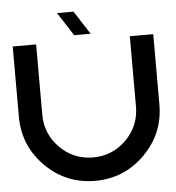

<svg xmlns="http://www.w3.org/2000/svg" viewBox="-57 -903 877 957"><g transform="rotate(-5 381.0 -425.0)"><path d="M29.3 -351.6V-703.1H146.5V-351.6Q146.5 -254.4 215.1 -185.8Q283.7 -117.2 380.9 -117.2Q478 -117.2 546.6 -185.8Q615.2 -254.4 615.2 -351.6V-703.1H732.4V-351.6Q732.4 -206.1 629.4 -103Q526.4 0 380.9 0Q235.4 0 132.3 -103Q29.3 -206.1 29.3 -351.6ZM421.9 -732.4H339.4L263.7 -849.6H346.2Z"/></g></svg>

Font: Gerhaus
Style: Regular
Weight: 400
Designer: GGBotNet
Foundry: GGBotNet
Version: 1.01